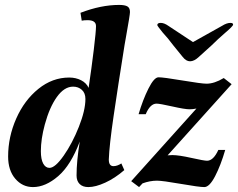

<svg xmlns="http://www.w3.org/2000/svg" viewBox="-20 -750 967 780"><path d="M13 -114Q13 -194 46 -268.5Q79 -343 136 -389Q193 -435 261 -435Q288 -435 309.5 -424Q331 -413 340 -393Q352 -474 361 -548Q370 -622 370 -644Q370 -668 336 -668Q321 -668 312 -666L307 -698Q390 -730 464 -730Q487 -730 497.5 -724Q508 -718 508 -701Q508 -690 492 -601L486 -567Q459 -398 441.5 -278.5Q424 -159 422 -102Q422 -75 441 -75Q456 -75 473 -86L485 -59Q447 -26 407.5 -8Q368 10 339 10Q316 10 303.5 -2.5Q291 -15 291 -37Q291 -95 304 -175Q268 -79 216.5 -34.5Q165 10 114 10Q71 10 42 -24Q13 -58 13 -114ZM327 -348Q327 -372 312.5 -385Q298 -398 277 -398Q241 -398 211 -356Q181 -314 162 -244Q146 -185 146 -136Q146 -103 155.5 -85.5Q165 -68 181 -68Q204 -68 239 -118Q274 -168 300.5 -235Q327 -302 327 -348ZM778 -309Q763 -306 750 -306Q731 -306 680 -317.5Q629 -329 616 -329Q590 -329 572 -286H543Q560 -344 583 -390Q606 -436 624 -436Q644 -436 721.5 -423Q799 -410 819 -410Q851 -410 889 -433L921 -408L661 -119Q672 -120 680 -120Q706 -120 757.5 -108.5Q809 -97 821 -97Q847 -97 867 -141H895Q877 -79 854 -34.5Q831 10 810 10Q789 10 714.5 -3Q640 -16 618 -16Q589 -16 559 -5L545 10L513 -14ZM722 -519 683 -567Q664 -593 640 -619Q619 -645 619 -648Q619 -657 633 -657Q647 -657 664 -645L764 -579L882 -645Q901 -657 916 -657Q927 -657 927 -650Q927 -644 894 -616Q864 -590 841 -567L788 -519Q769 -501 752 -501Q736 -501 722 -519Z"/></svg>

Font: Unna
Style: Bold Italic
Weight: 700
Italic angle: -8.05°
Designer: Jorge de Buen Unna
Foundry: Omnibus-Type
Version: Version 2.008